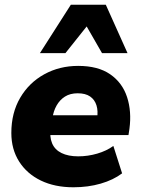

<svg xmlns="http://www.w3.org/2000/svg" viewBox="-20 -782 596 813"><path d="M291 11Q212 11 153 -17.5Q94 -46 61 -98Q28 -150 28 -219Q28 -304 65.5 -368Q103 -432 167.5 -467.5Q232 -503 311 -503Q395 -503 446.5 -467.5Q498 -432 518 -371Q538 -310 528 -236L524 -210H173L185 -294H407L391 -281Q396 -312 388.5 -336Q381 -360 361.5 -373.5Q342 -387 309 -387Q277 -387 255 -373Q233 -359 219.5 -335Q206 -311 202 -281L195 -242Q189 -203 200.5 -175.5Q212 -148 240.5 -134Q269 -120 311 -120Q352 -120 391.5 -131.5Q431 -143 460 -164L497 -48Q460 -20 406.5 -4.5Q353 11 291 11ZM149 -557 280 -762H428L520 -557H412L347 -670L257 -557Z"/></svg>

Font: Nunito Sans 12pt ExtraLight 12pt Black
Style: Italic
Weight: 900
Italic angle: -9°
Version: Version 3.101;gftools[0.9.27]